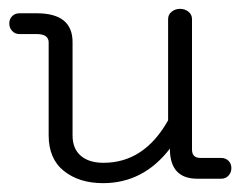

<svg xmlns="http://www.w3.org/2000/svg" viewBox="-20 -404 549 434"><path d="M433 -47H480Q490 -47 496.5 -40.5Q503 -34 503 -24Q503 -14 496.5 -7Q490 0 480 0H426Q364 0 364 -68Q304 10 213 10Q159 10 124.5 -17.5Q90 -45 90 -98V-308Q90 -327 63 -327H24Q14 -327 7.5 -334Q1 -341 1 -351Q1 -361 7.5 -367.5Q14 -374 24 -374H63Q144 -374 144 -309V-98Q144 -68 162.5 -52Q181 -36 214 -36Q306 -36 360 -132V-361Q360 -371 368 -377.5Q376 -384 387 -384Q398 -384 406 -377.5Q414 -371 414 -361V-66Q414 -47 433 -47Z"/></svg>

Font: Flamenco
Style: Regular
Weight: 400
Designer: Luciano Vergara
Foundry: Luciano Vergara
Version: Version 1.002